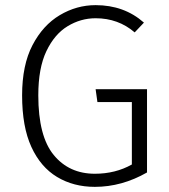

<svg xmlns="http://www.w3.org/2000/svg" viewBox="-20 -716 658 747"><path d="M349 11Q266 11 202 -27.5Q138 -66 102 -144.5Q66 -223 66 -345Q66 -463 106.5 -540.5Q147 -618 212.5 -657Q278 -696 352 -696Q463 -696 540 -628L504 -590Q440 -645 352 -645Q294 -645 243 -614Q192 -583 160.5 -517Q129 -451 129 -345Q129 -186 189 -113Q249 -40 349 -40Q429 -40 493 -76V-319H359L352 -369H552V-45Q454 11 349 11Z"/></svg>

Font: Trujillo Light
Style: Regular
Weight: 300
Designer: Fira Sans original fonts by bBox Type GmbH, Carrois Corporate GbR, & Edenspiekermann AG / Changes by Cristiano Sobral
Foundry: Fira Sans original fonts by bBox Type GmbH, Carrois Corporate GbR, & Edenspiekermann AG / Changes by Cristiano Sobral
Version: Version 4.301;July 28, 2020;FontCreator 13.0.0.2655 64-bit